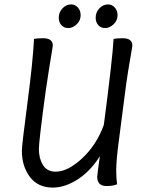

<svg xmlns="http://www.w3.org/2000/svg" viewBox="-20 -839 636 869"><path d="M450 -274Q490 -579 494 -663Q510 -666 535 -666Q579 -666 579 -633Q579 -628 574 -600.5Q569 -573 560 -517.5Q551 -462 544 -404L518 -203Q506 -115 506 -66Q506 -32 510 -5Q492 3 462 3Q420 3 420 -39Q420 -48 432 -132Q389 -64 331.5 -27Q274 10 219 10Q152 10 115.5 -38Q79 -86 79 -157Q79 -182 104 -371.5Q129 -561 134 -663Q150 -666 175 -666Q219 -666 219 -633Q219 -630 214.5 -603Q210 -576 201.5 -523.5Q193 -471 186 -421Q156 -200 156 -164Q156 -122 174.5 -92Q193 -62 232 -62Q287 -62 352 -122.5Q417 -183 450 -274ZM289 -712Q270 -712 258 -725Q246 -738 246 -759Q246 -784 263 -801.5Q280 -819 302 -819Q320 -819 332.5 -805Q345 -791 345 -770Q345 -746 327 -729Q309 -712 289 -712ZM456 -712Q437 -712 425 -725Q413 -738 413 -759Q413 -784 430 -801.5Q447 -819 469 -819Q487 -819 499.5 -805Q512 -791 512 -770Q512 -746 494 -729Q476 -712 456 -712Z"/></svg>

Font: Overlock
Style: Italic
Weight: 400
Designer: Dario Muhafara
Foundry: Dario Manuel Muhafara
Version: Version 1.002